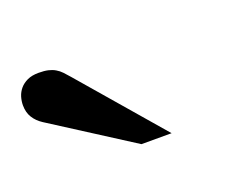

<svg xmlns="http://www.w3.org/2000/svg" viewBox="-46 -813 442 342"><g transform="rotate(-20 175.0 -642.0)"><path d="M174.8 -550.8 22.9 -647.9Q12.2 -654.8 6.1 -664.6Q0 -674.3 0 -688Q0 -695.8 2.4 -703.9Q4.9 -711.9 10.3 -718.3Q15.6 -724.6 24.4 -728.8Q33.2 -732.9 45.9 -732.9Q56.6 -732.9 64 -731.2Q71.3 -729.5 77.1 -726.1Q83 -722.7 87.9 -717.5Q92.8 -712.4 98.1 -706.1L231.9 -550.8Z"/></g></svg>

Font: Charis SIL Eur
Style: Regular
Weight: 400
Foundry: SIL International
Version: Version 5.000